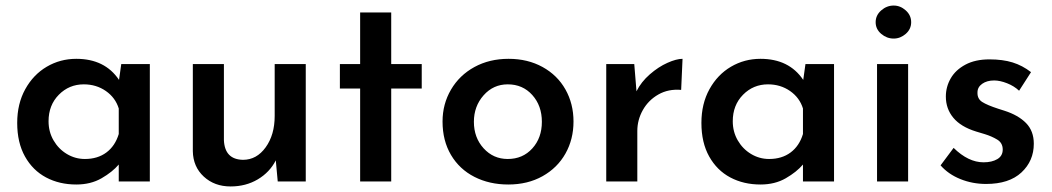

<svg xmlns="http://www.w3.org/2000/svg" viewBox="-20 -654 3793 692"><path d="M520 -423V0H408V-61Q385 -34 346 -11.5Q307 11 255 11Q194 11 146 -14.5Q98 -40 70 -90Q42 -140 42 -211Q42 -280 71 -332.5Q100 -385 148.5 -413.5Q197 -442 255 -442Q358 -442 409 -366L417 -423ZM408 -171V-263Q396 -302 361.5 -326Q327 -350 282 -350Q229 -350 192 -312.5Q155 -275 155 -217Q155 -179 173 -148Q191 -117 221 -99Q251 -81 286 -81Q332 -81 363.5 -104.5Q395 -128 408 -171Z M1082 -423V0H981L974 -76Q952 -33 909 -7.5Q866 18 811 18Q753 18 714.5 -17.5Q676 -53 675 -109V-423H787V-149Q790 -79 856 -78Q905 -78 937.5 -123Q970 -168 970 -236V-423Z M1390 -609V-423H1500V-335H1390V0H1278V-335H1205V-423H1278V-609Z M1813 -442Q1882 -442 1935.5 -412.5Q1989 -383 2018 -331.5Q2047 -280 2047 -216Q2047 -152 2018 -100.5Q1989 -49 1935.5 -19Q1882 11 1812 11Q1744 11 1690 -16.5Q1636 -44 1605.5 -95.5Q1575 -147 1575 -216Q1575 -279 1605.5 -331Q1636 -383 1690 -412.5Q1744 -442 1813 -442ZM1810 -81Q1864 -81 1898.5 -119Q1933 -157 1933 -215Q1933 -273 1898.5 -311.5Q1864 -350 1810 -350Q1758 -350 1723 -310.5Q1688 -271 1688 -215Q1688 -158 1723 -119.5Q1758 -81 1810 -81Z M2440 -442 2435 -330Q2389 -334 2353 -313.5Q2317 -293 2297 -257.5Q2277 -222 2277 -182V0H2165V-423H2266L2274 -325Q2291 -359 2322 -386Q2353 -413 2385.5 -427.5Q2418 -442 2440 -442Z M2986 -423V0H2874V-61Q2851 -34 2812 -11.5Q2773 11 2721 11Q2660 11 2612 -14.5Q2564 -40 2536 -90Q2508 -140 2508 -211Q2508 -280 2537 -332.5Q2566 -385 2614.5 -413.5Q2663 -442 2721 -442Q2824 -442 2875 -366L2883 -423ZM2874 -171V-263Q2862 -302 2827.5 -326Q2793 -350 2748 -350Q2695 -350 2658 -312.5Q2621 -275 2621 -217Q2621 -179 2639 -148Q2657 -117 2687 -99Q2717 -81 2752 -81Q2798 -81 2829.5 -104.5Q2861 -128 2874 -171Z M3253 -423V0H3141V-423ZM3201 -634Q3225 -634 3244.5 -616.5Q3264 -599 3264 -574Q3264 -549 3244.5 -532Q3225 -515 3201 -515Q3176 -515 3156 -532Q3136 -549 3136 -574Q3136 -599 3156 -616.5Q3176 -634 3201 -634Z M3370 -58 3417 -121Q3470 -69 3525 -69Q3555 -69 3574.5 -80.5Q3594 -92 3594 -115Q3594 -139 3574 -151Q3554 -163 3529.5 -170.5Q3505 -178 3498 -180Q3443 -197 3416 -229.5Q3389 -262 3389 -306Q3389 -341 3406.5 -371.5Q3424 -402 3459.5 -421Q3495 -440 3546 -440Q3594 -440 3629.5 -429Q3665 -418 3696 -394L3653 -327Q3635 -344 3609.5 -354Q3584 -364 3563 -364Q3537 -364 3520 -352Q3503 -340 3503 -321Q3502 -298 3520 -286.5Q3538 -275 3578 -262Q3595 -257 3600 -255Q3650 -239 3678 -210.5Q3706 -182 3706 -136Q3706 -74 3661.5 -32.5Q3617 9 3534 9Q3485 9 3441.5 -8.5Q3398 -26 3370 -58Z"/></svg>

Font: Josefin Sans SemiBold
Style: Regular
Weight: 600
Designer: Santiago Orozco
Foundry: Typemade
Version: Version 2.000